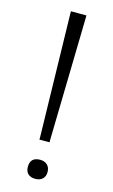

<svg xmlns="http://www.w3.org/2000/svg" viewBox="-116 -785 486 827"><g transform="rotate(15 127.5 -371.5)"><path d="M131 -3Q110 -3 98.5 -14Q87 -25 87 -45Q87 -88 131 -88Q151 -88 163 -76.5Q175 -65 175 -45Q175 -25 163 -14Q151 -3 131 -3ZM105 -184 93 -730V-740H162V-730L150 -184V-171H105Z"/></g></svg>

Font: Encode Sans Wide
Style: Light
Weight: 300
Designer: Pablo Impallari, Andres Torresi
Foundry: Pablo Impallari, Andres Torresi
Version: Version 1.000; ttfautohint (v1.00) -l 8 -r 50 -G 200 -x 14 -